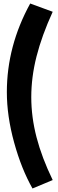

<svg xmlns="http://www.w3.org/2000/svg" viewBox="-20 -733 328 1093"><path d="M19 -209Q19 -471 152 -713L280 -666Q218 -530 188 -412Q158 -294 158 -180Q158 -67 188 48.5Q218 164 280 292L165 340Q102 229 60.5 78.5Q19 -72 19 -209Z"/></svg>

Font: Lalezar
Style: Regular
Weight: 400
Designer: Borna Izadpanah
Foundry: Borna Izadpanah
Version: Version 1.004